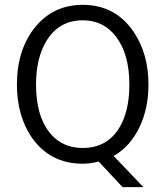

<svg xmlns="http://www.w3.org/2000/svg" viewBox="-20 -665 684 794"><path d="M450 -20 573 109H487L388 3Q354 12 322 12Q185 12 109 -100Q50 -189 50 -315Q50 -462 128 -556Q203 -645 322 -645Q459 -645 535 -530Q594 -440 594 -315Q594 -215 555.5 -136.5Q517 -58 450 -20ZM129 -315Q129 -188 184 -118Q235 -53 322 -53Q422 -53 473 -136Q515 -205 515 -315Q515 -441 460 -513Q409 -581 322 -581Q223 -581 171 -494Q129 -424 129 -315Z"/></svg>

Font: Tajawal
Style: Regular
Weight: 400
Designer: Boutros Fonts
Foundry: Created by Boutros International 2017
Version: Version 1.700